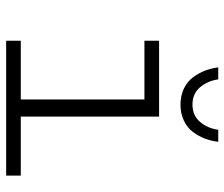

<svg xmlns="http://www.w3.org/2000/svg" viewBox="-74 -674 747 640"><g transform="rotate(90 300.0 -353.5)"><path d="M204.1 -707H244.1Q249 -671.4 270.5 -646.2Q292 -621.1 328.1 -621.1Q364.3 -621.1 385.7 -646.2Q407.2 -671.4 412.1 -707H452.1Q449.7 -684.6 441.9 -663.6Q434.1 -642.6 419.9 -623.3Q405.8 -604 381.8 -592.5Q357.9 -581.1 328.1 -581.1Q298.3 -581.1 274.7 -592.5Q251 -604 236.8 -623.3Q222.7 -642.6 214.8 -663.3Q207 -684.1 204.1 -707ZM115.2 0V-48.8H311V-460.9H115.2V-509.8H368.2V-48.8H564.9V0Z"/></g></svg>

Font: Office Code Pro D Light
Style: Regular
Weight: 300
Designer: Nathan Rutzky & Paul D. Hunt
Foundry: Adobe Systems Incorporated
Version: Version 1.004;PS 001.004;hotconv 1.0.70;makeotf.lib2.5.58329